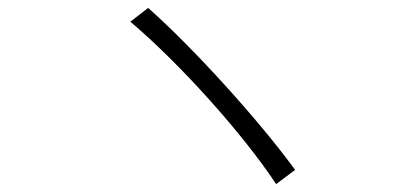

<svg xmlns="http://www.w3.org/2000/svg" viewBox="-20 -586 1040 486"><path d="M355 -566 310 -531C433 -427 593 -250 679 -120L727 -156C636 -281 471 -463 355 -566Z"/></svg>

Font: Noto Sans SC Light
Style: Regular
Weight: 300
Designer: Ryoko NISHIZUKA 西塚涼子 (kana, bopomofo & ideographs); Paul D. Hunt (Latin, Greek & Cyrillic); Sandoll Communications 산돌커뮤니
Foundry: Adobe
Version: Version 2.004;hotconv 1.0.118;makeotfexe 2.5.65603